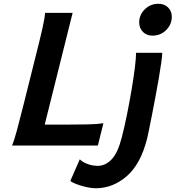

<svg xmlns="http://www.w3.org/2000/svg" viewBox="-20 -774 934 1021"><path d="M217.8 -111.3H323.2Q392.6 -111.3 446.5 -112.5Q500.5 -113.8 529.8 -118.7L500.5 0H43.9Q56.2 -28.8 70.8 -84Q85.4 -139.2 103.5 -210.4L174.8 -495.6Q192.9 -566.9 205.3 -621.8Q217.8 -676.8 219.7 -705.6H366.2ZM703.6 -493.2H842.8Q842.8 -477.5 837.6 -440.9Q832.5 -404.3 824.2 -356.2Q815.9 -308.1 806.2 -256.6Q796.4 -205.1 787.4 -158.7Q778.3 -112.3 771.5 -79.6Q764.6 -46.9 762.2 -36.6Q728 98.6 654.1 162.8Q580.1 227.1 488.8 227.1Q466.3 227.1 437.7 220.5Q409.2 213.9 385.7 204.8Q362.3 195.8 354 188L404.3 73.2Q417 86.9 443.6 97.4Q470.2 107.9 500 107.9Q540.5 107.9 573.5 73.5Q606.4 39.1 627.4 -42.5Q642.1 -99.1 655.5 -166Q668.9 -232.9 679.9 -297.9Q690.9 -362.8 697.3 -414.8Q703.6 -466.8 703.6 -493.2ZM720.2 -654.8Q720.2 -695.3 750 -724.6Q779.8 -753.9 822.8 -753.9Q854.5 -753.9 874 -734.1Q893.6 -714.4 893.6 -685.1Q893.6 -644.5 864 -614.5Q834.5 -584.5 790.5 -584.5Q759.3 -584.5 739.7 -604.7Q720.2 -625 720.2 -654.8Z"/></svg>

Font: Andika
Style: Bold Italic
Weight: 700
Italic angle: -14°
Designer: Victor Gaultney, Annie Olsen, Julie Remington, Don Collingsworth, Eric Hays, Becca Hirsbrunner
Foundry: SIL International
Version: Version 6.101